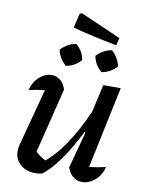

<svg xmlns="http://www.w3.org/2000/svg" viewBox="-91 -882 721 953"><g transform="rotate(10 270.0 -405.5)"><path d="M314 -54 364 -238 359 -240Q316 -154 272 -92Q228 -30 187 0Q168 4 153 4Q107 4 77.5 -22Q48 -48 48 -88Q48 -104 52 -120L129 -410Q87 -405 49 -397Q60 -440 89 -465Q118 -490 151 -490Q174 -490 193.5 -474.5Q213 -459 222 -429L141 -102Q166 -79 192 -67Q241 -107 288.5 -178Q336 -249 379 -347L410 -485H498L411 -73Q452 -77 494 -87Q484 -44 453 -18.5Q422 7 389 7Q364 7 344 -8.5Q324 -24 314 -54ZM439 -691Q376 -703 322 -715Q268 -727 216 -741L233 -814L244 -818L448 -729ZM210 -547Q175 -577 166 -621Q181 -637 201 -648.5Q221 -660 243 -663Q279 -632 285 -589Q271 -572 251 -561Q231 -550 210 -547ZM390 -547Q355 -576 346 -621Q360 -637 380.5 -648.5Q401 -660 423 -663Q439 -648 450.5 -628.5Q462 -609 466 -589Q451 -572 431 -561Q411 -550 390 -547Z"/></g></svg>

Font: Piazzolla Medium
Style: Italic
Weight: 500
Italic angle: -11.3°
Designer: Juan Pablo del Peral
Foundry: Huerta Tipografica
Version: Version 1.330